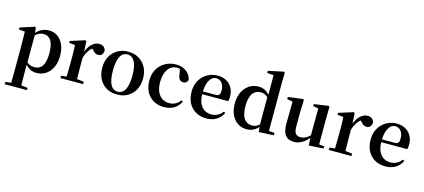

<svg xmlns="http://www.w3.org/2000/svg" viewBox="-74 -1508 5423 2456"><g transform="rotate(15 2637.0 -279.5)"><path d="M332 260V230L246 220C245 124 244 56 244 16V-53C284 -7 333 16 391 16C459 16 515 -10 559 -61C605 -114 628 -184 628 -271C628 -357 607 -426 565 -477C526 -526 475 -551 412 -551C344 -551 287 -525 242 -474L235 -540L221 -550L31 -489V-464L112 -456C114 -408 115 -358 115 -306V16C115 57 114 125 113 221L37 230V260ZM346 -48C307 -48 273 -60 246 -85V-443C280 -474 316 -489 353 -489C442 -489 487 -415 487 -268C487 -121 440 -48 346 -48Z M1006 0V-31L914 -43C913 -119 912 -183 912 -235V-324C932 -391 962 -440 1002 -471L1013 -459C1027 -442 1039 -431 1050 -424C1063 -415 1077 -411 1092 -411C1135 -411 1158 -436 1161 -487C1150 -530 1120 -551 1071 -551C1040 -551 1010 -538 981 -513C950 -486 927 -449 912 -402L903 -541L889 -550L697 -489V-464L776 -456C779 -413 780 -364 780 -307V-235C780 -181 779 -116 778 -40L705 -31V0Z M1265 -59C1314 -9 1379 16 1458 16C1537 16 1601 -9 1650 -59C1702 -111 1728 -181 1728 -269C1728 -356 1701 -425 1647 -478C1597 -527 1534 -551 1458 -551C1382 -551 1319 -526 1268 -477C1215 -425 1188 -356 1188 -269C1188 -181 1214 -111 1265 -59ZM1458 -21C1372 -21 1329 -103 1329 -268C1329 -432 1372 -514 1458 -514C1499 -514 1531 -494 1553 -453C1576 -411 1587 -349 1587 -268C1587 -186 1576 -124 1553 -82C1531 -41 1499 -21 1458 -21Z M2078 16C2181 16 2253 -27 2296 -114L2275 -125C2238 -75 2190 -50 2131 -50C2076 -50 2033 -70 2000 -110C1967 -151 1950 -208 1950 -279C1950 -352 1965 -410 1995 -452C2024 -493 2063 -514 2112 -514C2127 -514 2140 -512 2151 -509L2166 -431C2171 -380 2195 -354 2238 -354C2268 -354 2287 -370 2296 -401C2289 -444 2267 -480 2230 -508C2193 -537 2148 -551 2096 -551C2016 -551 1949 -526 1896 -476C1840 -423 1812 -354 1812 -267C1812 -180 1837 -110 1888 -58C1937 -9 2001 16 2078 16Z M2642 16C2741 16 2817 -30 2857 -113L2837 -127C2799 -76 2749 -50 2687 -50C2636 -50 2595 -68 2564 -103C2530 -141 2512 -197 2510 -270H2856C2861 -286 2863 -307 2863 -332C2863 -396 2843 -448 2804 -489C2764 -530 2710 -551 2643 -551C2569 -551 2506 -526 2455 -477C2399 -424 2371 -354 2371 -268C2371 -179 2397 -109 2448 -58C2497 -9 2561 16 2642 16ZM2510 -307C2513 -376 2526 -429 2551 -465C2572 -498 2600 -514 2634 -514C2695 -514 2738 -461 2738 -381C2738 -354 2734 -336 2727 -325C2718 -313 2703 -307 2681 -307Z M3173 16C3234 16 3286 -8 3328 -56L3335 11L3532 0V-31L3457 -37V-652L3460 -810L3446 -819L3244 -776V-748L3330 -741V-481C3291 -528 3243 -551 3186 -551C3116 -551 3059 -525 3014 -474C2967 -421 2944 -351 2944 -262C2944 -177 2966 -110 3009 -59C3052 -9 3106 16 3173 16ZM3228 -48C3184 -48 3150 -65 3125 -98C3098 -135 3084 -192 3084 -268C3084 -345 3098 -402 3127 -440C3152 -472 3187 -488 3230 -488C3263 -488 3295 -475 3325 -450V-88C3296 -61 3264 -48 3228 -48Z M3802 16C3837 16 3872 6 3906 -14C3937 -32 3966 -57 3991 -89L3998 11L4190 0V-30L4122 -37V-374L4125 -534L4114 -545L3921 -517V-491L3992 -478L3990 -122C3951 -83 3909 -63 3866 -63C3837 -63 3816 -72 3802 -89C3787 -107 3780 -137 3780 -180V-374L3786 -534L3775 -545L3577 -519V-491L3652 -477L3648 -187C3647 -115 3661 -62 3688 -29C3713 1 3751 16 3802 16Z M4560 0V-31L4468 -43C4467 -119 4466 -183 4466 -235V-324C4486 -391 4516 -440 4556 -471L4567 -459C4581 -442 4593 -431 4604 -424C4617 -415 4631 -411 4646 -411C4689 -411 4712 -436 4715 -487C4704 -530 4674 -551 4625 -551C4594 -551 4564 -538 4535 -513C4504 -486 4481 -449 4466 -402L4457 -541L4443 -550L4251 -489V-464L4330 -456C4333 -413 4334 -364 4334 -307V-235C4334 -181 4333 -116 4332 -40L4259 -31V0Z M5013 16C5112 16 5188 -30 5228 -113L5208 -127C5170 -76 5120 -50 5058 -50C5007 -50 4966 -68 4935 -103C4901 -141 4883 -197 4881 -270H5227C5232 -286 5234 -307 5234 -332C5234 -396 5214 -448 5175 -489C5135 -530 5081 -551 5014 -551C4940 -551 4877 -526 4826 -477C4770 -424 4742 -354 4742 -268C4742 -179 4768 -109 4819 -58C4868 -9 4932 16 5013 16ZM4881 -307C4884 -376 4897 -429 4922 -465C4943 -498 4971 -514 5005 -514C5066 -514 5109 -461 5109 -381C5109 -354 5105 -336 5098 -325C5089 -313 5074 -307 5052 -307Z"/></g></svg>

Font: AllPunType Bold
Style: Regular
Weight: 700
Version: 1.0